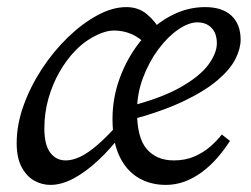

<svg xmlns="http://www.w3.org/2000/svg" viewBox="-20 -508 708 541"><path d="M122 13Q98 13 76.5 1Q55 -11 41 -37Q27 -63 27 -105Q27 -157 46.5 -211Q66 -265 98.5 -314.5Q131 -364 171.5 -403Q212 -442 254.5 -465Q297 -488 336 -488Q370 -488 394 -468Q418 -448 436 -416L394 -380Q374 -402 350.5 -412Q327 -422 301 -422Q285 -422 266.5 -415Q248 -408 228.5 -395.5Q209 -383 191 -364Q167 -339 147.5 -305Q128 -271 116.5 -230.5Q105 -190 105 -146Q105 -100 121.5 -78Q138 -56 165 -56Q184 -56 205.5 -66Q227 -76 254.5 -99.5Q282 -123 317 -163L341 -129H322Q291 -88 256 -55.5Q221 -23 187 -5Q153 13 122 13ZM447 13Q404 13 370 -7Q336 -27 316.5 -68Q297 -109 297 -173Q297 -233 318 -289.5Q339 -346 375 -391Q411 -436 458.5 -462Q506 -488 558 -488Q606 -488 632 -464Q658 -440 658 -396Q658 -371 643.5 -342Q629 -313 593.5 -282.5Q558 -252 497.5 -223Q437 -194 344 -169L340 -207Q434 -231 488.5 -262Q543 -293 567 -325.5Q591 -358 591 -386Q591 -414 576 -429.5Q561 -445 536 -445Q512 -445 482.5 -425Q453 -405 426.5 -369.5Q400 -334 383 -289Q366 -244 366 -194Q366 -120 393.5 -88Q421 -56 470 -56Q502 -56 527.5 -67Q553 -78 572.5 -95Q592 -112 605 -129L628 -111Q612 -86 592.5 -63.5Q573 -41 549.5 -23.5Q526 -6 500.5 3.5Q475 13 447 13Z"/></svg>

Font: Source Serif 4
Style: Italic
Weight: 400
Italic angle: -12°
Designer: Frank Grießhammer
Foundry: Adobe Systems Incorporated
Version: Version 4.004;hotconv 1.0.116;makeotfexe 2.5.65601